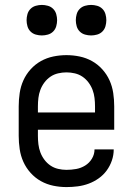

<svg xmlns="http://www.w3.org/2000/svg" viewBox="-20 -752 540 780"><path d="M250 8Q223 8 196.5 2.5Q170 -3 146.5 -16Q123 -29 104.5 -49.5Q86 -70 75 -94.5Q64 -119 60 -146Q56 -173 56 -200V-320Q56 -347 60 -374Q64 -401 75 -425.5Q86 -450 104.5 -470.5Q123 -491 146.5 -504Q170 -517 196.5 -522.5Q223 -528 250 -528Q277 -528 303.5 -522.5Q330 -517 353.5 -504Q377 -491 395.5 -470.5Q414 -450 425 -425.5Q436 -401 440 -374Q444 -347 444 -320V-225H134V-200Q134 -183 136 -166Q138 -149 144 -133Q150 -117 160.5 -103Q171 -89 185 -79.5Q199 -70 216 -66Q233 -62 250 -62Q270 -62 289.5 -65.5Q309 -69 326 -79.5Q343 -90 353.5 -107.5Q364 -125 364 -145H442Q442 -122 434.5 -100Q427 -78 413.5 -59.5Q400 -41 381 -27.5Q362 -14 340.5 -6Q319 2 296 5Q273 8 250 8ZM366 -295V-320Q366 -337 364 -354Q362 -371 356 -387Q350 -403 339.5 -417Q329 -431 315 -440.5Q301 -450 284 -454Q267 -458 250 -458Q233 -458 216 -454Q199 -450 185 -440.5Q171 -431 160.5 -417Q150 -403 144 -387Q138 -371 136 -354Q134 -337 134 -320V-295ZM350 -608Q338 -608 325.5 -611.5Q313 -615 304 -624Q295 -633 291.5 -645.5Q288 -658 288 -670Q288 -682 291.5 -694.5Q295 -707 304 -716Q313 -725 325.5 -728.5Q338 -732 350 -732Q362 -732 374.5 -728.5Q387 -725 396 -716Q405 -707 408.5 -694.5Q412 -682 412 -670Q412 -658 408.5 -645.5Q405 -633 396 -624Q387 -615 374.5 -611.5Q362 -608 350 -608ZM150 -608Q138 -608 125.5 -611.5Q113 -615 104 -624Q95 -633 91.5 -645.5Q88 -658 88 -670Q88 -682 91.5 -694.5Q95 -707 104 -716Q113 -725 125.5 -728.5Q138 -732 150 -732Q162 -732 174.5 -728.5Q187 -725 196 -716Q205 -707 208.5 -694.5Q212 -682 212 -670Q212 -658 208.5 -645.5Q205 -633 196 -624Q187 -615 174.5 -611.5Q162 -608 150 -608Z"/></svg>

Font: Iosevka Term Curly
Style: Regular
Weight: 400
Designer: Belleve Invis
Foundry: Belleve Invis
Version: Version 32.3.0